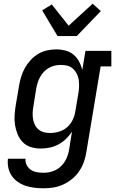

<svg xmlns="http://www.w3.org/2000/svg" viewBox="-20 -795 640 1038"><path d="M217 223Q192 223 167 220Q142 217 119 209.5Q96 202 76.5 188.5Q57 175 43.5 155.5Q30 136 25 112Q20 88 23 63H118Q116 81 124.5 97.5Q133 114 147.5 123.5Q162 133 180 136Q198 139 217 139Q241 139 266 130.5Q291 122 310 103.5Q329 85 339.5 61Q350 37 354 12L369 -83Q355 -62 336.5 -44Q318 -26 295.5 -14Q273 -2 248.5 3Q224 8 200 8Q172 8 146.5 0Q121 -8 103 -26.5Q85 -45 75 -69.5Q65 -94 61 -120.5Q57 -147 59 -175Q61 -203 66 -231L83 -331Q87 -356 94.5 -380.5Q102 -405 114.5 -427.5Q127 -450 145.5 -470Q164 -490 186.5 -503.5Q209 -517 234.5 -522.5Q260 -528 285 -528Q310 -528 334.5 -521.5Q359 -515 377.5 -499.5Q396 -484 407.5 -462.5Q419 -441 425 -417L442 -520H582V-436H524L447 26Q443 53 434 79Q425 105 409.5 128.5Q394 152 371.5 171Q349 190 323 202Q297 214 270 218.5Q243 223 217 223ZM251 -76Q274 -76 298.5 -83Q323 -90 342 -106.5Q361 -123 372.5 -146Q384 -169 387 -192L404 -292Q407 -310 407.5 -328.5Q408 -347 405.5 -364Q403 -381 395 -396.5Q387 -412 374.5 -423.5Q362 -435 345 -439.5Q328 -444 309 -444Q293 -444 277 -440.5Q261 -437 245.5 -428.5Q230 -420 218 -407.5Q206 -395 197.5 -380Q189 -365 184 -349Q179 -333 176 -317L160 -217Q157 -200 156.5 -183Q156 -166 159 -149.5Q162 -133 169.5 -118.5Q177 -104 189.5 -94Q202 -84 218 -80Q234 -76 251 -76ZM291 -600 208 -739 260 -771 351 -656 481 -775 525 -735 395 -600Z"/></svg>

Font: Iosevka Etoile Medium
Style: Italic
Weight: 500
Italic angle: -9°
Designer: Belleve Invis
Foundry: Belleve Invis
Version: Version 22.1.2; ttfautohint (v1.8.4)